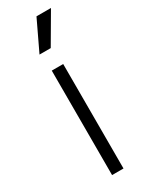

<svg xmlns="http://www.w3.org/2000/svg" viewBox="-198 -779 628 815"><g transform="rotate(-30 116.0 -372.0)"><path d="M88 0V-512H144V0ZM132 -597H77L147 -744H218Z"/></g></svg>

Font: Bricolage Grotesque 12pt ExtraLight
Style: Regular
Weight: 200
Designer: Mathieu Triay
Foundry: Atelier Triay
Version: Version 1.001; ttfautohint (v1.8.4.7-5d5b);gftools[0.9.33.de